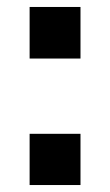

<svg xmlns="http://www.w3.org/2000/svg" viewBox="-20 -531 317 551"><path d="M211 -511V-363H65V-511ZM211 -147V0H65V-147Z"/></svg>

Font: Chivo
Style: Bold
Weight: 700
Designer: Hector Gatti
Foundry: Omnibus-Type
Version: Version 1.007;PS 001.007;hotconv 1.0.88;makeotf.lib2.5.64775